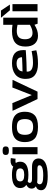

<svg xmlns="http://www.w3.org/2000/svg" viewBox="1527 -2357 1050 4144"><g transform="rotate(-90 2052.0 -285.0)"><path d="M321 220Q18 220 18 78Q18 43 35 13Q52 -17 102 -37Q53 -69 53 -128Q53 -167 74 -194.5Q95 -222 134 -242Q65 -287 65 -374Q65 -552 349 -552Q460 -552 528 -524Q562 -582 656 -582Q685 -582 712 -577L698 -473Q687 -475 674.5 -476Q662 -477 650 -477Q624 -477 606 -468Q634 -430 634 -374Q634 -197 349 -197Q265 -197 206 -212Q177 -194 177 -167Q177 -119 263 -119H524Q613 -119 658.5 -81Q704 -43 704 23Q704 118 611.5 169Q519 220 321 220ZM349 -287Q422 -287 455.5 -308Q489 -329 489 -374Q489 -420 455.5 -441Q422 -462 349 -462Q276 -462 242.5 -441Q209 -420 209 -374Q209 -329 242.5 -308Q276 -287 349 -287ZM147 49Q147 86 190 104.5Q233 123 336 123Q455 123 506 101Q557 79 557 42Q557 16 536.5 6.5Q516 -3 468 -3H273Q224 -3 186 -9Q163 2 155 16Q147 30 147 49Z M872 -618Q822 -618 800.5 -634.5Q779 -651 779 -686Q779 -722 800 -738Q821 -754 872 -754Q922 -754 943 -738Q964 -722 964 -686Q964 -651 943 -634.5Q922 -618 872 -618ZM795 0V-541H948V0Z M1057 -272Q1057 -361 1088 -423Q1119 -485 1190.5 -518Q1262 -551 1385 -551Q1507 -551 1578.5 -518Q1650 -485 1681 -423Q1712 -361 1712 -272Q1712 -132 1635.5 -61Q1559 10 1385 10Q1210 10 1133.5 -61Q1057 -132 1057 -272ZM1214 -272Q1214 -180 1254 -137.5Q1294 -95 1384 -95Q1475 -95 1514.5 -137.5Q1554 -180 1554 -272Q1554 -359 1517.5 -402.5Q1481 -446 1384 -446Q1288 -446 1251 -402.5Q1214 -359 1214 -272Z M1986 0 1732 -539 1899 -543 2072 -124 2235 -543 2401 -539 2146 0Z M2747 10Q2593 10 2507 -54Q2421 -118 2421 -255Q2421 -335 2447.5 -391.5Q2474 -448 2521 -483Q2568 -518 2629 -534.5Q2690 -551 2759 -551Q2903 -551 2973 -492.5Q3043 -434 3043 -306Q3043 -297 3042.5 -282.5Q3042 -268 3041 -254Q3002 -251 2934.5 -247Q2867 -243 2776.5 -239Q2686 -235 2579 -234Q2578 -230 2578 -226Q2578 -222 2578 -218Q2578 -156 2627 -127Q2676 -98 2767 -98Q2829 -98 2896 -106.5Q2963 -115 3022 -127L3039 -26Q2978 -9 2905.5 0.5Q2833 10 2747 10ZM2581 -324Q2650 -325 2712.5 -327Q2775 -329 2821.5 -331.5Q2868 -334 2889 -335Q2887 -395 2854 -423.5Q2821 -452 2751 -452Q2713 -452 2677 -440.5Q2641 -429 2615 -401.5Q2589 -374 2581 -324Z M3612 2 3589 -66Q3526 -26 3469.5 -8Q3413 10 3352 10Q3242 10 3180.5 -60.5Q3119 -131 3119 -260Q3119 -409 3200.5 -480Q3282 -551 3452 -551Q3520 -551 3589 -540V-740H3743V2ZM3588 -164V-432Q3552 -440 3519 -444Q3486 -448 3457 -448Q3366 -448 3321.5 -406Q3277 -364 3277 -270Q3277 -189 3312.5 -148.5Q3348 -108 3414 -108Q3454 -108 3496 -121.5Q3538 -135 3588 -164Z M3881 0V-541H4035V0ZM3902 -596 3740 -790H3896L4025 -596Z"/></g></svg>

Font: Georama Extended SemiBold
Style: Regular
Weight: 600
Width: 7
Designer: Jean-Baptiste Levee
Foundry: Production Type
Version: Version 1.000